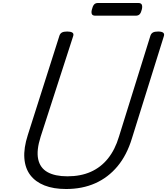

<svg xmlns="http://www.w3.org/2000/svg" viewBox="-20 -1246 1118 1285"><path d="M422 19Q338 19 277.5 -5Q217 -29 182.5 -74.5Q148 -120 143 -187.5Q138 -255 166 -342L378 -1008Q383 -1022 394.5 -1028.5Q406 -1035 430 -1035Q453 -1035 464 -1028Q475 -1021 470 -1005L252 -331Q223 -240 235.5 -181Q248 -122 298 -94Q348 -66 431 -66Q520 -66 587.5 -96Q655 -126 702.5 -185Q750 -244 776 -331L987 -1008Q992 -1022 1003.5 -1028.5Q1015 -1035 1038 -1035Q1086 -1035 1077 -1005L863 -320Q829 -208 766.5 -133Q704 -58 617.5 -19.5Q531 19 422 19ZM618 -1141Q599 -1141 594.5 -1152.5Q590 -1164 595 -1182Q600 -1204 609 -1215Q618 -1226 636 -1226H905Q925 -1226 929.5 -1213.5Q934 -1201 929 -1182Q924 -1161 915 -1151Q906 -1141 888 -1141Z"/></svg>

Font: Playwrite CO
Style: Regular
Weight: 400
Designer: Veronika Burian, José Scaglione
Foundry: TypeTogether
Version: Version 1.000